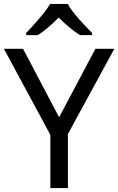

<svg xmlns="http://www.w3.org/2000/svg" viewBox="-20 -964 606 984"><path d="M327 -944H237C211 -899 151 -834 114 -795V-784H174C209 -806 245 -838 281 -874C317 -838 355 -805 390 -784H452V-795C414 -833 351 -899 327 -944ZM283 -363 98 -714H0L238 -273V0H328V-277L566 -714H469Z"/></svg>

Font: Noto Sans Caucasian Albanian
Style: Regular
Weight: 400
Designer: Monotype Design Team
Foundry: Monotype Imaging Inc.
Version: Version 2.005